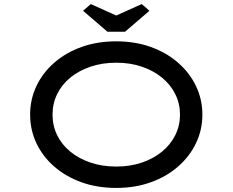

<svg xmlns="http://www.w3.org/2000/svg" viewBox="-20 -913 1142 943"><path d="M551 10Q458 10 381 -17.5Q304 -45 247 -94.5Q190 -144 159 -209.5Q128 -275 128 -350Q128 -425 159 -490.5Q190 -556 247 -605.5Q304 -655 381 -682.5Q458 -710 551 -710Q643 -710 720 -682.5Q797 -655 854 -605.5Q911 -556 942.5 -490.5Q974 -425 974 -350Q974 -275 942.5 -209.5Q911 -144 854 -94.5Q797 -45 720 -17.5Q643 10 551 10ZM551 -95Q620 -95 677 -114.5Q734 -134 776 -168.5Q818 -203 841 -249.5Q864 -296 864 -350Q864 -404 841 -450.5Q818 -497 776 -531.5Q734 -566 677 -585.5Q620 -605 551 -605Q482 -605 424.5 -585.5Q367 -566 325 -531.5Q283 -497 260.5 -450.5Q238 -404 238 -350Q238 -296 260.5 -249.5Q283 -203 325 -168.5Q367 -134 424.5 -114.5Q482 -95 551 -95ZM508 -757 388 -860 426 -893 566 -830H536L676 -893L714 -860L594 -757Z"/></svg>

Font: Lexend Zetta
Style: Regular
Weight: 400
Designer: Bonnie Shaver-Troup, Thomas Jockin
Foundry: Lexend
Version: Version 1.007